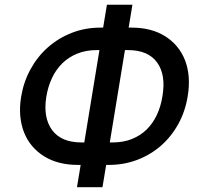

<svg xmlns="http://www.w3.org/2000/svg" viewBox="-20 -760 855 810"><path d="M69.2 -351.9Q79.5 -414.4 108.7 -467.7Q137.8 -521 181.8 -560Q225.9 -599.1 282.5 -621.3Q339.1 -643.5 404.1 -643.5H415.1L431.1 -740.1H538.7L522.7 -643.5H534.8Q618.6 -643.5 676.5 -607.2Q705.6 -589.1 726.9 -563.4Q748.2 -537.6 760.7 -505.5Q773.1 -473.4 776.1 -435Q779.1 -396.7 771.7 -353Q761.4 -289.8 732.1 -236.7Q702.8 -183.6 658.9 -145.2Q615.1 -106.9 558.9 -85.6Q502.8 -64.3 438.9 -64.3H427.9L412.3 29.8H304.7L320.3 -64.3H307.9Q224.8 -64.3 166.2 -100.5Q137.1 -118.6 115.6 -144Q94.1 -169.4 81.5 -201.3Q68.9 -233.3 65.5 -271.1Q62.1 -308.9 69.2 -351.9ZM200.3 -210.6Q239 -159.1 323.5 -159.1H335.6L399.5 -548.7H388.5Q343 -548.7 306.6 -534.1Q270.2 -519.5 243.4 -493.4Q216.6 -467.3 199.6 -431.3Q182.5 -395.2 175.4 -351.9Q161.2 -263.5 200.3 -210.6ZM454.9 -159.1Q500 -159.1 535.9 -173.3Q571.7 -187.5 598.2 -213.2Q624.6 -239 641.5 -274.7Q658.4 -310.4 665.1 -353Q680.8 -444.2 642.8 -496.4Q605.1 -548.7 519.5 -548.7H507.1L443.2 -159.1Z"/></svg>

Font: Inter P Medium
Style: Italic
Weight: 500
Italic angle: 9.39999°
Designer: Rasmus Andersson
Foundry: rsms
Version: Version 3.018;git-588b23468